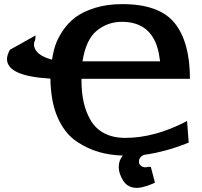

<svg xmlns="http://www.w3.org/2000/svg" viewBox="-20 -735 983 933"><path d="M14 -448Q14 -467 28 -493L153 -563L151 -541Q147 -532 146 -529Q145 -524 145 -515Q151 -467 233 -445Q238 -481 249 -514.5Q260 -548 285 -585.5Q310 -623 346 -650.5Q382 -678 441 -696.5Q500 -715 574 -715Q755 -715 829 -622.5Q903 -530 903 -352H376V-344Q376 -286 386.5 -238.5Q397 -191 420.5 -150.5Q444 -110 486.5 -87.5Q529 -65 589 -65Q733 -65 889 -147L897 -42Q834 -17 782.5 -3.5Q731 10 705.5 13.5Q680 17 676 19Q655 30 655 51Q655 62 664 70Q674 78 686 78Q693 78 695 77L697 76H713L733 153Q731 154 717.5 159.5Q704 165 695 168Q686 171 671.5 174.5Q657 178 646 178Q601 178 579 143.5Q557 109 557 76Q557 44 577 21Q514 19 460 3.5Q406 -12 354.5 -46Q303 -80 269.5 -144.5Q236 -209 228 -298Q225 -325 225 -353Q14 -365 14 -448ZM381 -437H758Q754 -465 751 -480Q719 -629 572 -629Q503 -629 450 -585.5Q397 -542 381 -437Z"/></svg>

Font: Coval
Style: Heavy
Weight: 900
Foundry: Context Ltd
Version: Version 001.000